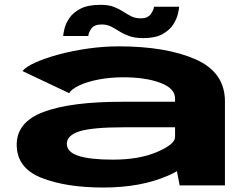

<svg xmlns="http://www.w3.org/2000/svg" viewBox="-20 -788 1068 816"><path d="M743.5 0 732 -60.5Q715 -50.5 694 -41.5Q579 9 418.5 9Q260 9 155.5 -32.5Q51 -74 51 -173.5Q51 -269.5 165.8 -312.5Q280.5 -355.5 499.5 -355.5H724V-370Q724 -412 662 -435.8Q600 -459.5 504 -459.5Q447 -459.5 398.5 -450Q350 -440.5 317 -425Q284 -409.5 274 -392L75.5 -486Q90.5 -504.5 132 -523Q173.5 -541.5 231.5 -557Q289.5 -572.5 355.2 -581.8Q421 -591 484.5 -591Q685.5 -591 810.8 -536Q936 -481 936 -357V0ZM724 -205.5V-247H505Q373 -247 318.5 -230Q264 -213 264 -177Q264 -142 313 -125.8Q362 -109.5 460.5 -109.5Q571.5 -109.5 647.8 -142.2Q724 -175 724 -205.5ZM589 -626Q553 -626 529 -634.8Q505 -643.5 487 -655Q469 -666.5 451.8 -675.2Q434.5 -684 412 -684Q380.5 -684 368 -666Q355.5 -648 355.5 -635H248.5Q249 -644.5 254 -666Q259 -687.5 274.8 -711Q290.5 -734.5 322 -751Q353.5 -767.5 407.5 -767.5Q441.5 -767.5 464 -758.8Q486.5 -750 503.5 -738.8Q520.5 -727.5 537.8 -718.8Q555 -710 579 -710Q607.5 -710 620.8 -728.2Q634 -746.5 634.5 -759.5H741.5Q741 -750 736 -728.5Q731 -707 715.8 -683.2Q700.5 -659.5 670.2 -642.8Q640 -626 589 -626Z"/></svg>

Font: Anybody UltraExpanded Regular
Style: Bold
Weight: 700
Width: 9
Designer: Tyler Finck
Foundry: Etcetera Type Company
Version: Version 1.010; ttfautohint (v1.8.3) -l 8 -r 50 -G 200 -x 14 